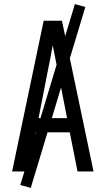

<svg xmlns="http://www.w3.org/2000/svg" viewBox="-20 -836 515 936"><path d="M39 0 193 -735H282L436 0H358L320 -191H155L117 0ZM307 -260 262 -490Q256 -521 249.5 -552.5Q243 -584 237 -615Q232 -584 225.5 -552.5Q219 -521 213 -490L168 -260ZM130 80 79 66 345 -816 396 -802Z"/></svg>

Font: Iosevka QP
Style: Regular
Weight: 400
Designer: Belleve Invis
Foundry: Belleve Invis
Version: Version 20.0.0; ttfautohint (v1.8.4)